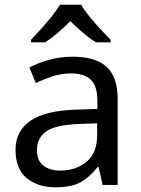

<svg xmlns="http://www.w3.org/2000/svg" viewBox="-20 -786 601 816"><path d="M288 -545Q386 -545 433 -502Q480 -459 480 -365V0H416L399 -76H395Q360 -32 321.5 -11Q283 10 215 10Q142 10 94 -28.5Q46 -67 46 -149Q46 -229 109 -272.5Q172 -316 303 -320L394 -323V-355Q394 -422 365 -448Q336 -474 283 -474Q241 -474 203 -461.5Q165 -449 132 -433L105 -499Q140 -518 188 -531.5Q236 -545 288 -545ZM314 -259Q214 -255 175.5 -227Q137 -199 137 -148Q137 -103 164.5 -82Q192 -61 235 -61Q303 -61 348 -98.5Q393 -136 393 -214V-262ZM325 -766Q337 -744 359.5 -716.5Q382 -689 406.5 -662.5Q431 -636 450 -617V-606H388Q362 -622 334 -645.5Q306 -669 279 -696Q252 -669 225 -646Q198 -623 172 -606H112V-617Q131 -637 154.5 -663Q178 -689 200 -716.5Q222 -744 235 -766Z"/></svg>

Font: Noto Sans Ethiopic
Style: Regular
Weight: 400
Designer: Monotype Design Team
Foundry: Monotype Imaging Inc.
Version: Version 2.102; ttfautohint (v1.8.4.7-5d5b)